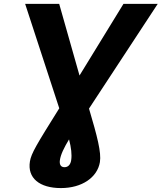

<svg xmlns="http://www.w3.org/2000/svg" viewBox="-20 -747 828 983"><path d="M108.7 -727.3 283.4 -192.5C167.3 -6.7 139.9 38 133.2 79.5C119.3 165.1 183.2 215.9 291.9 215.9C399.5 215.9 478.3 161.6 491.5 83.1C499.6 34.1 477.6 -49.7 435.7 -191.1L787.6 -727.3H612.2L387.1 -360.4L283 -727.3ZM286.6 73.2C290.5 44.7 307.5 9.6 333.5 -33.4C344.5 9.2 348.7 44 344.5 72.8C341.3 95.5 328.8 109 310.4 109C291.5 109 283.4 95.9 286.6 73.2Z"/></svg>

Font: Magic Ui Pro
Style: Bold Italic
Weight: 700
Italic angle: -9.39999°
Designer: Stefan Endress, Andreas Faust
Version: Version 1.000;FEAKit 1.0